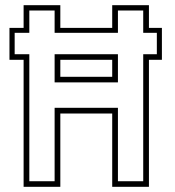

<svg xmlns="http://www.w3.org/2000/svg" viewBox="-20 -720 675 740"><path d="M71 0V-489.5H16.5V-612.5H71V-700H212.5V-612.5H412.5V-700H554V-612.5H604V-489.5H554V0H412.5V-282.5H212.5V0ZM93 -21.5H190.5V-304.5H434.5V-21.5H532V-511H584.5V-593.5H532V-679.5H434.5V-593.5H190.5V-679.5H93V-593.5H36.5V-511H93ZM190.5 -402.5V-511H434.5V-402.5ZM212.5 -424H412.5V-489.5H212.5Z"/></svg>

Font: Tourney ExtraLight
Style: Regular
Weight: 250
Designer: Tyler Finck
Foundry: Etcetera Type Co
Version: Version 1.015